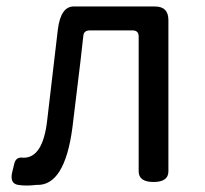

<svg xmlns="http://www.w3.org/2000/svg" viewBox="-20 -563 633 594"><path d="M93 9Q61 13 36 9Q11 5 17 -27L24 -56Q29 -79 53 -75Q113 -75 126 -191Q129 -216 159 -472Q168 -543 208 -543H459Q501 -543 501 -501V-33Q501 0 455 0Q409 0 409 -33V-450Q409 -469 390 -469H259Q240 -469 238 -454L229 -374Q211 -222 204 -168Q180 13 93 9Z"/></svg>

Font: Swei Gothic CJK TC Regular
Style: Regular
Weight: 400
Version: Version 2.129